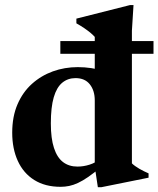

<svg xmlns="http://www.w3.org/2000/svg" viewBox="-20 -744 642 778"><path d="M364 -337Q364 -377 344 -402.2Q324 -427.5 286 -427.5Q255 -427.5 232.2 -408.8Q209.5 -390 197.8 -349.8Q186 -309.5 186 -244Q186 -183 198.8 -144.2Q211.5 -105.5 235.5 -87.2Q259.5 -69 294 -69Q318.5 -69 343 -76.8Q367.5 -84.5 388.5 -102L389.5 -67Q360.5 -43 337.8 -27.2Q315 -11.5 296.2 -2.8Q277.5 6 260.2 9.5Q243 13 225.5 13Q163 13 119 -14.5Q75 -42 52.2 -91.8Q29.5 -141.5 29.5 -206.5Q29.5 -271.5 50.8 -321Q72 -370.5 109.2 -404Q146.5 -437.5 194.2 -454.8Q242 -472 295 -472Q323 -472 349.8 -468Q376.5 -464 403.8 -455.8Q431 -447.5 461 -433.5L364 -425V-594.5Q357 -602.5 345.8 -611.8Q334.5 -621 320.5 -630.5Q306.5 -640 289.5 -649.5V-668.5L507 -723.5H521L514.5 -619.5V-82Q520 -76.5 527.8 -71Q535.5 -65.5 544.5 -60.2Q553.5 -55 563.2 -50.2Q573 -45.5 582 -41.5V-24L391 14.5H376.5L364 -68.5ZM224.5 -526V-577.5H602V-526Z"/></svg>

Font: Newsreader 36pt
Style: Bold
Weight: 700
Designer: Hugues Gentile
Foundry: Production Type
Version: Version 1.003